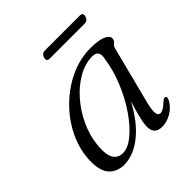

<svg xmlns="http://www.w3.org/2000/svg" viewBox="-167 -720 850 850"><g transform="rotate(-45 258.0 -295.0)"><path d="M397.5 -113.5Q387 -71 390.5 -55Q394 -39 406.5 -39Q423.5 -39 451 -65.5Q464.5 -78 472 -74.5Q481 -70.5 471.5 -52.5Q456 -24 427.2 -7.5Q398.5 9 369.5 9Q321 9 321 -38.5Q321 -50.5 323.5 -65.2Q326 -80 332.2 -104.2Q338.5 -128.5 351 -169Q304.5 -82 247 -36.5Q189.5 9 131 9Q84 9 57.8 -23.5Q31.5 -56 37.5 -128.5Q43 -192.5 74 -252.2Q105 -312 154.5 -359.5Q204 -407 265 -434.8Q326 -462.5 390.5 -462.5Q440 -462.5 465.5 -451.5Q491 -440.5 490 -424Q489.5 -411 479.5 -403.8Q469.5 -396.5 466.5 -383.5ZM109 -134Q104 -78 119.2 -54.8Q134.5 -31.5 163.5 -31.5Q196 -31.5 233.5 -62.5Q271 -93.5 306.5 -145.2Q342 -197 368 -260.8Q394 -324.5 403 -390.5Q409 -431 371 -431Q326 -431 281.8 -406Q237.5 -381 200.2 -338.5Q163 -296 138.5 -243Q114 -190 109 -134ZM215.5 -577Q221 -597.5 241.5 -597.5H459Q479.5 -597.5 474 -577Q468 -557 448 -557H230Q210.5 -557 215.5 -577Z"/></g></svg>

Font: Fraunces 9pt S000 Light
Style: Italic
Weight: 300
Italic angle: -16°
Version: Version 1.000; ttfautohint (v1.8.3)